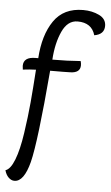

<svg xmlns="http://www.w3.org/2000/svg" viewBox="-58 -752 531 921"><g transform="rotate(5 208.0 -291.5)"><path d="M368 -598Q351 -657 283 -657Q235 -657 209 -600.5Q183 -544 178 -464Q251 -464 314 -469Q317 -458 317 -449Q317 -412 269 -411Q246 -410 172 -410Q143 -65 118 34Q93 131 47 131Q32 131 19 118.5Q6 106 0 84Q24 77 43 28.5Q62 -20 74 -101.5Q86 -183 92 -251Q98 -319 104 -409Q72 -408 41 -404Q39 -418 39 -422Q39 -465 97 -465H110Q117 -577 164 -645.5Q211 -714 305 -714Q348 -714 382 -697.5Q416 -681 416 -647Q416 -606 368 -598Z"/></g></svg>

Font: Overlock
Style: Italic
Weight: 400
Designer: Dario Muhafara
Foundry: Dario Manuel Muhafara
Version: Version 1.002